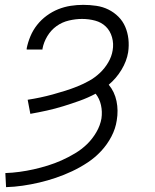

<svg xmlns="http://www.w3.org/2000/svg" viewBox="-20 -548 640 791"><path d="M5 223 2 165Q31 164 60.5 160Q90 156 119 149.5Q148 143 177 134Q206 125 234 112.5Q262 100 289.5 83.5Q317 67 339 45.5Q361 24 377 -3.5Q393 -31 398 -60Q402 -88 396 -115Q390 -142 374 -162Q342 -145 308.5 -133Q275 -121 241 -110.5Q207 -100 173 -92.5Q139 -85 105 -79L94 -137Q120 -141 146 -146.5Q172 -152 197.5 -159Q223 -166 248.5 -174Q274 -182 299 -192Q324 -202 348 -215.5Q372 -229 392 -248Q412 -267 426 -291Q440 -315 444 -340Q449 -368 441.5 -394.5Q434 -421 416 -438.5Q398 -456 372 -463Q346 -470 318 -470Q292 -470 264 -463.5Q236 -457 213 -440.5Q190 -424 175 -399Q160 -374 155 -347V-344H90V-349Q95 -374 105.5 -399Q116 -424 133 -445.5Q150 -467 172.5 -483.5Q195 -500 220 -510Q245 -520 271 -524Q297 -528 323 -528Q350 -528 377 -524Q404 -520 427 -508.5Q450 -497 468 -479Q486 -461 496 -437.5Q506 -414 509 -387.5Q512 -361 508 -333Q502 -296 480.5 -260.5Q459 -225 428 -199Q452 -170 460 -131.5Q468 -93 461 -52Q456 -18 439 14.5Q422 47 397 74Q372 101 341 121.5Q310 142 277 157.5Q244 173 210 184.5Q176 196 142 204Q108 212 73.5 217Q39 222 5 223Z"/></svg>

Font: Iosevka Aile Light Oblique
Style: Regular
Weight: 300
Italic angle: -9°
Designer: Belleve Invis
Foundry: Belleve Invis
Version: Version 31.1.0; ttfautohint (v1.8.4)